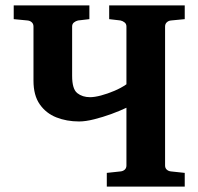

<svg xmlns="http://www.w3.org/2000/svg" viewBox="-20 -691 735 711"><path d="M664.1 0H375.5V-50.8L426.3 -56.2Q435.5 -57.1 441.9 -62.7Q448.2 -68.4 448.2 -78.1V-292Q424.8 -280.8 392.8 -269Q360.8 -257.3 328.9 -249.3Q296.9 -241.2 272.9 -241.2Q227.1 -241.2 188.7 -256.3Q150.4 -271.5 127.2 -304.7Q104 -337.9 104 -392.1V-592.8Q104 -602.5 97.7 -608.4Q91.3 -614.3 82 -615.2L30.8 -620.1V-670.9H311V-620.1L269 -615.2Q260.7 -613.3 253.9 -607.9Q247.1 -602.5 247.1 -592.8V-410.2Q247.1 -361.3 266.1 -346.2Q285.2 -331.1 313.5 -331.1Q330.1 -331.1 354 -337.4Q377.9 -343.8 403.3 -354.5Q428.7 -365.2 448.2 -378.9V-592.8Q448.2 -602.5 441.4 -607.9Q434.6 -613.3 426.3 -615.2L384.3 -620.1V-670.9H664.1V-620.1L613.3 -615.2Q604 -614.3 597.7 -608.4Q591.3 -602.5 591.3 -592.8V-78.1Q591.3 -68.4 597.7 -62.7Q604 -57.1 613.3 -56.2L664.1 -50.8Z"/></svg>

Font: Charis
Style: Bold
Weight: 700
Designer: Walt Agee, Miriam Martin, Annie Olsen, Victor Gaultney, Lorna Priest, Alan Ward, Bob Hallissy, Martin Hosken, Sharon Cor
Foundry: SIL Global
Version: Version 7.000